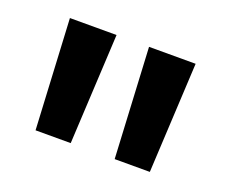

<svg xmlns="http://www.w3.org/2000/svg" viewBox="-59 -787 506 431"><g transform="rotate(20 194.0 -571.5)"><path d="M43.9 -703.1 57.6 -439.9H141.6L155.3 -703.1ZM232.9 -703.1 246.6 -439.9H330.6L344.2 -703.1Z"/></g></svg>

Font: Faust Sans Bold
Style: Regular
Weight: 700
Designer: Andreas Faust
Version: Version 1.003;Glyphs 3.1.2 (3151)